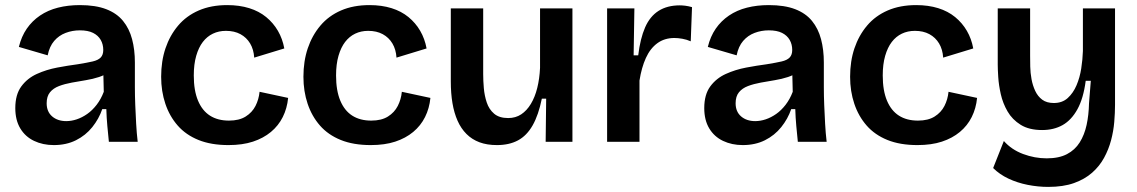

<svg xmlns="http://www.w3.org/2000/svg" viewBox="-20 -556 4460 753"><path d="M191 13Q148 13 113.5 -3.5Q79 -20 59.5 -52.5Q40 -85 40 -132Q40 -185 63.5 -217Q87 -249 124.5 -266Q162 -283 204.5 -291Q247 -299 285 -304Q322 -310 343.5 -315Q365 -320 375 -330.5Q385 -341 385 -360Q385 -382 375 -399.5Q365 -417 345 -427Q325 -437 293 -437Q264 -437 237.5 -427Q211 -417 192.5 -395.5Q174 -374 167 -339L54 -372Q64 -413 85 -443.5Q106 -474 137 -495Q168 -516 207.5 -526Q247 -536 293 -536Q355 -536 396.5 -520Q438 -504 462.5 -474Q487 -444 498 -402.5Q509 -361 509 -311V-214Q509 -180 510.5 -143.5Q512 -107 514 -70.5Q516 -34 520 0H407Q404 -29 401 -61.5Q398 -94 397 -128H381Q368 -90 342 -57.5Q316 -25 278 -6Q240 13 191 13ZM240 -81Q260 -81 281 -88Q302 -95 322 -109Q342 -123 359 -145Q376 -167 387 -196L385 -280L410 -276Q393 -262 368.5 -254Q344 -246 316.5 -241.5Q289 -237 261.5 -232Q234 -227 211.5 -218.5Q189 -210 176 -194Q163 -178 163 -151Q163 -118 184.5 -99.5Q206 -81 240 -81Z M876 13Q808 13 758.5 -7Q709 -27 677 -63.5Q645 -100 628.5 -149Q612 -198 612 -255Q612 -316 629 -366.5Q646 -417 678.5 -455.5Q711 -494 759.5 -515Q808 -536 871 -536Q919 -536 957.5 -524Q996 -512 1024 -489Q1052 -466 1070 -435Q1088 -404 1095 -366L977 -330Q975 -362 961 -385.5Q947 -409 923 -422Q899 -435 866 -435Q838 -435 815 -424Q792 -413 775.5 -391.5Q759 -370 749.5 -337Q740 -304 740 -260Q740 -201 756.5 -161.5Q773 -122 803.5 -102.5Q834 -83 878 -83Q918 -83 943.5 -99Q969 -115 982 -140.5Q995 -166 998 -196L1110 -172Q1106 -131 1089 -97Q1072 -63 1042.5 -38.5Q1013 -14 972 -0.5Q931 13 876 13Z M1434 13Q1366 13 1316.5 -7Q1267 -27 1235 -63.5Q1203 -100 1186.5 -149Q1170 -198 1170 -255Q1170 -316 1187 -366.5Q1204 -417 1236.5 -455.5Q1269 -494 1317.5 -515Q1366 -536 1429 -536Q1477 -536 1515.5 -524Q1554 -512 1582 -489Q1610 -466 1628 -435Q1646 -404 1653 -366L1535 -330Q1533 -362 1519 -385.5Q1505 -409 1481 -422Q1457 -435 1424 -435Q1396 -435 1373 -424Q1350 -413 1333.5 -391.5Q1317 -370 1307.5 -337Q1298 -304 1298 -260Q1298 -201 1314.5 -161.5Q1331 -122 1361.5 -102.5Q1392 -83 1436 -83Q1476 -83 1501.5 -99Q1527 -115 1540 -140.5Q1553 -166 1556 -196L1668 -172Q1664 -131 1647 -97Q1630 -63 1600.5 -38.5Q1571 -14 1530 -0.5Q1489 13 1434 13Z M1929 13Q1890 13 1860.5 2Q1831 -9 1809.5 -30.5Q1788 -52 1774.5 -82.5Q1761 -113 1754.5 -151.5Q1748 -190 1748 -237V-523H1875V-265Q1875 -240 1877.5 -210.5Q1880 -181 1889 -154Q1898 -127 1918 -110Q1938 -93 1973 -93Q2002 -93 2024 -107.5Q2046 -122 2062 -148.5Q2078 -175 2087 -211Q2096 -247 2098 -290V-523H2225V-218V0H2120L2122 -169H2105Q2092 -105 2069 -64.5Q2046 -24 2011.5 -5.5Q1977 13 1929 13Z M2361 0V-263V-523H2468L2465 -339H2483Q2491 -405 2510 -448.5Q2529 -492 2563 -513.5Q2597 -535 2646 -535Q2656 -535 2668 -533.5Q2680 -532 2694 -528L2689 -394Q2673 -401 2656 -404Q2639 -407 2625 -407Q2586 -407 2558 -386.5Q2530 -366 2513 -328.5Q2496 -291 2488 -240V0Z M2893 13Q2850 13 2815.5 -3.5Q2781 -20 2761.5 -52.5Q2742 -85 2742 -132Q2742 -185 2765.5 -217Q2789 -249 2826.5 -266Q2864 -283 2906.5 -291Q2949 -299 2987 -304Q3024 -310 3045.5 -315Q3067 -320 3077 -330.5Q3087 -341 3087 -360Q3087 -382 3077 -399.5Q3067 -417 3047 -427Q3027 -437 2995 -437Q2966 -437 2939.5 -427Q2913 -417 2894.5 -395.5Q2876 -374 2869 -339L2756 -372Q2766 -413 2787 -443.5Q2808 -474 2839 -495Q2870 -516 2909.5 -526Q2949 -536 2995 -536Q3057 -536 3098.5 -520Q3140 -504 3164.5 -474Q3189 -444 3200 -402.5Q3211 -361 3211 -311V-214Q3211 -180 3212.5 -143.5Q3214 -107 3216 -70.5Q3218 -34 3222 0H3109Q3106 -29 3103 -61.5Q3100 -94 3099 -128H3083Q3070 -90 3044 -57.5Q3018 -25 2980 -6Q2942 13 2893 13ZM2942 -81Q2962 -81 2983 -88Q3004 -95 3024 -109Q3044 -123 3061 -145Q3078 -167 3089 -196L3087 -280L3112 -276Q3095 -262 3070.5 -254Q3046 -246 3018.5 -241.5Q2991 -237 2963.5 -232Q2936 -227 2913.5 -218.5Q2891 -210 2878 -194Q2865 -178 2865 -151Q2865 -118 2886.5 -99.5Q2908 -81 2942 -81Z M3578 13Q3510 13 3460.5 -7Q3411 -27 3379 -63.5Q3347 -100 3330.5 -149Q3314 -198 3314 -255Q3314 -316 3331 -366.5Q3348 -417 3380.5 -455.5Q3413 -494 3461.5 -515Q3510 -536 3573 -536Q3621 -536 3659.5 -524Q3698 -512 3726 -489Q3754 -466 3772 -435Q3790 -404 3797 -366L3679 -330Q3677 -362 3663 -385.5Q3649 -409 3625 -422Q3601 -435 3568 -435Q3540 -435 3517 -424Q3494 -413 3477.5 -391.5Q3461 -370 3451.5 -337Q3442 -304 3442 -260Q3442 -201 3458.5 -161.5Q3475 -122 3505.5 -102.5Q3536 -83 3580 -83Q3620 -83 3645.5 -99Q3671 -115 3684 -140.5Q3697 -166 3700 -196L3812 -172Q3808 -131 3791 -97Q3774 -63 3744.5 -38.5Q3715 -14 3674 -0.5Q3633 13 3578 13Z M4091 177Q4051 177 4010.5 169Q3970 161 3935 144.5Q3900 128 3875 103L3917 -3Q3947 31 3992.5 48Q4038 65 4085 65Q4133 65 4164.5 48.5Q4196 32 4214.5 2.5Q4233 -27 4241.5 -66Q4250 -105 4251 -151L4258 -239H4238Q4229 -170 4205.5 -127.5Q4182 -85 4147.5 -65.5Q4113 -46 4067 -46Q4016 -46 3983 -66.5Q3950 -87 3931.5 -119Q3913 -151 3905 -186.5Q3897 -222 3895 -253.5Q3893 -285 3893 -302V-523H4020V-338Q4020 -319 4020.5 -294.5Q4021 -270 4025.5 -245.5Q4030 -221 4040 -199.5Q4050 -178 4067.5 -165Q4085 -152 4113 -152Q4146 -152 4167.5 -171.5Q4189 -191 4202 -221.5Q4215 -252 4220.5 -287.5Q4226 -323 4227 -356V-523H4353V-145Q4353 -114 4350 -78Q4347 -42 4337.5 -6Q4328 30 4310 63Q4292 96 4263 121.5Q4234 147 4192 162Q4150 177 4091 177Z"/></svg>

Font: Bricolage Grotesque 48pt Condensed ExtraBold SemiBold
Style: Regular
Weight: 600
Version: Version 1.000;gftools[0.9.30]